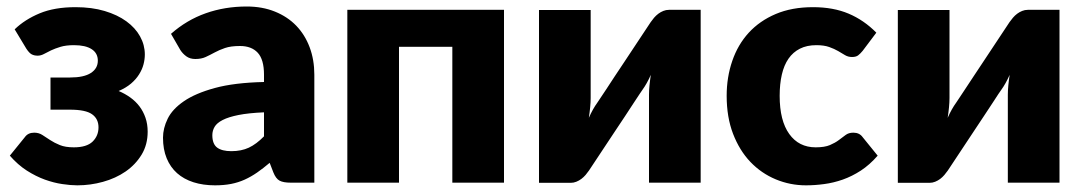

<svg xmlns="http://www.w3.org/2000/svg" viewBox="-20 -548 3251 576"><path d="M24 -460Q54.5 -489.5 99 -508Q143.5 -526.5 206.5 -526.5Q255.5 -526.5 294 -515Q332.5 -503.5 359.2 -484Q386 -464.5 400.2 -438.8Q414.5 -413 414.5 -384.5Q414.5 -370 410.5 -354.8Q406.5 -339.5 397.2 -324.8Q388 -310 373 -297.2Q358 -284.5 336 -275Q355 -267 371 -255.5Q387 -244 398.5 -228.8Q410 -213.5 416.5 -194.5Q423 -175.5 423 -153Q423 -114 404.8 -84Q386.5 -54 356.8 -33.5Q327 -13 289 -2.5Q251 8 212 8Q192 8 166.8 4.2Q141.5 0.5 114.5 -9.2Q87.5 -19 60.5 -36.2Q33.5 -53.5 9.5 -81L54.5 -136.5Q64 -150 82.5 -150Q96.5 -150 107.2 -143Q118 -136 130.5 -127.8Q143 -119.5 159.5 -112.8Q176 -106 201.5 -106Q240 -106 257.8 -123.2Q275.5 -140.5 275.5 -166Q275.5 -191.5 256.2 -205.2Q237 -219 190 -219H131.5V-315.5H190Q231.5 -315.5 252.5 -329Q273.5 -342.5 273.5 -366Q273.5 -388.5 255 -400.5Q236.5 -412.5 202 -412.5Q178 -412.5 161.5 -407.5Q145 -402.5 133 -396.8Q121 -391 111.8 -386Q102.5 -381 93 -381Q82.5 -381 75 -385Q67.5 -389 59 -402Z M772 -211Q725.5 -209 695.5 -203Q665.5 -197 648 -188Q630.5 -179 623.8 -167.5Q617 -156 617 -142.5Q617 -116 631.5 -105.2Q646 -94.5 674 -94.5Q704 -94.5 726.5 -105Q749 -115.5 772 -139ZM493 -446.5Q540 -488 597.2 -508.2Q654.5 -528.5 720 -528.5Q767 -528.5 804.8 -513.2Q842.5 -498 868.8 -470.8Q895 -443.5 909 -406Q923 -368.5 923 -324V0H852Q830 0 818.8 -6Q807.5 -12 800 -31L789 -59.5Q769.5 -43 751.5 -30.5Q733.5 -18 714.2 -9.2Q695 -0.5 673.2 3.8Q651.5 8 625 8Q589.5 8 560.5 -1.2Q531.5 -10.5 511.2 -28.5Q491 -46.5 480 -73.2Q469 -100 469 -135Q469 -163 483 -191.8Q497 -220.5 531.5 -244.2Q566 -268 624.5 -284Q683 -300 772 -302V-324Q772 -369.5 753.2 -389.8Q734.5 -410 700 -410Q672.5 -410 655 -404Q637.5 -398 623.8 -390.5Q610 -383 597 -377Q584 -371 566 -371Q550 -371 539 -379Q528 -387 521 -398Z M1492 0H1337V-407.5H1177V0H1022V-518.5H1492Z M2082 -518.5V0H1927V-264Q1927 -277 1928.5 -292.2Q1930 -307.5 1932.5 -323.5Q1920.5 -296.5 1907 -278Q1906 -277 1898.8 -266Q1891.5 -255 1880.2 -237.8Q1869 -220.5 1854.8 -199Q1840.5 -177.5 1825.5 -155Q1790.5 -102.5 1747 -36.5Q1742.5 -30 1736.8 -23.2Q1731 -16.5 1724 -11.2Q1717 -6 1709 -2.8Q1701 0.5 1692 0.5H1597V-518H1752V-254Q1752 -241.5 1750.5 -226Q1749 -210.5 1746.5 -194.5Q1758.5 -221.5 1772 -240Q1772.5 -241 1780 -252Q1787.5 -263 1798.8 -280.2Q1810 -297.5 1824.2 -319Q1838.5 -340.5 1853.5 -363Q1888.5 -415.5 1932 -481.5Q1936.5 -488 1942.2 -494.8Q1948 -501.5 1955 -506.8Q1962 -512 1970 -515.2Q1978 -518.5 1987 -518.5Z M2568 -395.5Q2561 -387 2554.5 -382Q2548 -377 2536 -377Q2524.5 -377 2515.2 -382.5Q2506 -388 2494.5 -394.8Q2483 -401.5 2467.5 -407Q2452 -412.5 2429 -412.5Q2400.5 -412.5 2379.8 -402Q2359 -391.5 2345.5 -372Q2332 -352.5 2325.5 -324.2Q2319 -296 2319 -260.5Q2319 -186 2347.8 -146Q2376.5 -106 2427 -106Q2454 -106 2469.8 -112.8Q2485.5 -119.5 2496.5 -127.8Q2507.5 -136 2516.8 -143Q2526 -150 2540 -150Q2558.5 -150 2568 -136.5L2613 -81Q2589 -53.5 2562.5 -36.2Q2536 -19 2508.2 -9.2Q2480.5 0.5 2452.5 4.2Q2424.5 8 2398 8Q2350.5 8 2307.2 -10Q2264 -28 2231.2 -62.2Q2198.5 -96.5 2179.2 -146.5Q2160 -196.5 2160 -260.5Q2160 -316.5 2176.8 -365.2Q2193.5 -414 2226.2 -449.8Q2259 -485.5 2307.2 -506Q2355.5 -526.5 2419 -526.5Q2480 -526.5 2526 -507Q2572 -487.5 2609 -450Z M3158.5 -518.5V0H3003.5V-264Q3003.5 -277 3005 -292.2Q3006.5 -307.5 3009 -323.5Q2997 -296.5 2983.5 -278Q2982.5 -277 2975.2 -266Q2968 -255 2956.8 -237.8Q2945.5 -220.5 2931.2 -199Q2917 -177.5 2902 -155Q2867 -102.5 2823.5 -36.5Q2819 -30 2813.2 -23.2Q2807.5 -16.5 2800.5 -11.2Q2793.5 -6 2785.5 -2.8Q2777.5 0.5 2768.5 0.5H2673.5V-518H2828.5V-254Q2828.5 -241.5 2827 -226Q2825.5 -210.5 2823 -194.5Q2835 -221.5 2848.5 -240Q2849 -241 2856.5 -252Q2864 -263 2875.2 -280.2Q2886.5 -297.5 2900.8 -319Q2915 -340.5 2930 -363Q2965 -415.5 3008.5 -481.5Q3013 -488 3018.8 -494.8Q3024.5 -501.5 3031.5 -506.8Q3038.5 -512 3046.5 -515.2Q3054.5 -518.5 3063.5 -518.5Z"/></svg>

Font: Lato ExtraBold
Style: Regular
Weight: 800
Designer: Lukasz Dziedzic with Adam Twardoch and Botio Nikoltchev
Foundry: tyPoland Lukasz Dziedzic
Version: Version 2.015; 2015-08-06; http://www.latofonts.com/